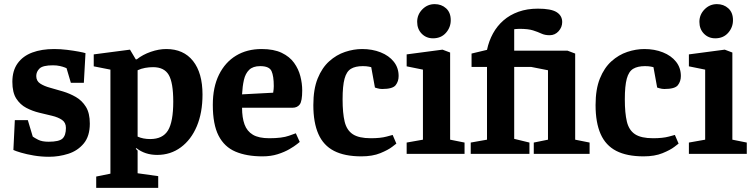

<svg xmlns="http://www.w3.org/2000/svg" viewBox="-20 -747 3656 932"><path d="M52 -164H115L139 -84Q147 -78 165.5 -68.5Q184 -59 216 -59Q267 -59 283.5 -74.5Q300 -90 300 -126Q300 -152 281 -165Q262 -178 232.5 -185Q203 -192 170 -200Q137 -208 107.5 -223.5Q78 -239 59 -268.5Q40 -298 40 -350Q40 -404 65.5 -439.5Q91 -475 136.5 -492Q182 -509 243 -509Q274 -509 306 -505Q338 -501 362 -496.5Q386 -492 395 -489L387 -345H324L303 -416Q303 -416 294.5 -419.5Q286 -423 271 -426.5Q256 -430 237 -430Q188 -430 172 -414.5Q156 -399 156 -378Q156 -354 175 -341.5Q194 -329 223.5 -321Q253 -313 286 -303Q319 -293 348.5 -276Q378 -259 397 -228.5Q416 -198 416 -147Q416 -86 386.5 -50.5Q357 -15 311.5 -0.5Q266 14 218 14Q180 14 144.5 8Q109 2 82 -6Q55 -14 45 -19Z M447 165V110L516 96V-409L435 -425V-483L611 -506L639 -459H644Q673 -482 712 -495.5Q751 -509 787 -509Q871 -509 917 -451Q963 -393 963 -288Q963 -200 935.5 -134.5Q908 -69 858 -32Q808 5 743 5Q684 5 642 -28L639 -25L648 -16V94L748 108V165ZM709 -72Q770 -72 795.5 -114Q821 -156 821 -254Q821 -346 799 -383.5Q777 -421 723 -421Q704 -421 684.5 -417.5Q665 -414 648 -406V-84Q661 -78 676.5 -75Q692 -72 709 -72Z M1254 12Q1177 12 1123 -11Q1069 -34 1041 -88.5Q1013 -143 1013 -238Q1013 -324 1043 -384.5Q1073 -445 1126 -477Q1179 -509 1250 -509Q1309 -509 1347.5 -490.5Q1386 -472 1407.5 -442Q1429 -412 1438 -377Q1447 -342 1447 -308Q1447 -256 1435 -240Q1423 -224 1400 -224H1155Q1155 -176 1167 -143Q1179 -110 1207.5 -93Q1236 -76 1287 -76Q1349 -76 1382.5 -88Q1416 -100 1416 -100L1435 -58Q1435 -58 1422 -47.5Q1409 -37 1385 -23Q1361 -9 1328 1.5Q1295 12 1254 12ZM1155 -289 1306 -297Q1309 -315 1309 -329Q1309 -378 1298 -402Q1287 -426 1243 -426Q1208 -426 1189.5 -408Q1171 -390 1164 -359Q1157 -328 1155 -289Z M1904 -50Q1904 -50 1884 -34.5Q1864 -19 1826 -3.5Q1788 12 1734 12Q1653 12 1601.5 -14.5Q1550 -41 1525.5 -96.5Q1501 -152 1501 -237Q1501 -314 1522 -366Q1543 -418 1578 -449.5Q1613 -481 1655 -495Q1697 -509 1738 -509Q1787 -509 1827.5 -493Q1868 -477 1891.5 -447.5Q1915 -418 1915 -378Q1915 -352 1900.5 -333.5Q1886 -315 1835 -315Q1823 -315 1811.5 -318.5Q1800 -322 1800 -322L1782 -421Q1782 -421 1770.5 -423.5Q1759 -426 1741 -426Q1705 -426 1683.5 -413Q1662 -400 1652.5 -365Q1643 -330 1643 -265Q1643 -198 1653 -156.5Q1663 -115 1692.5 -95.5Q1722 -76 1780 -76Q1827 -76 1856.5 -84Q1886 -92 1886 -92Z M1954 -55 2033 -69V-409L1954 -425V-483L2128 -506L2165 -492V-69L2235 -55V0H1954ZM2082 -561Q2049 -561 2027 -583.5Q2005 -606 2005 -641Q2005 -676 2030 -701.5Q2055 -727 2090 -727Q2123 -727 2145.5 -706.5Q2168 -686 2168 -649Q2168 -614 2144.5 -587.5Q2121 -561 2082 -561Z M2265 -55 2344 -69V-422H2269V-487L2344 -505Q2353 -548 2373 -584.5Q2393 -621 2424 -648Q2455 -675 2497 -690Q2539 -705 2591 -705Q2655 -705 2682 -688Q2709 -671 2709 -640Q2709 -615 2691.5 -595.5Q2674 -576 2648 -576Q2625 -576 2608 -584Q2591 -592 2567.5 -599.5Q2544 -607 2501 -607Q2490 -607 2483 -606Q2476 -605 2476 -605V-501H2735L2772 -487V-69L2842 -55V0H2571V-55L2640 -69V-406L2559 -422H2476V-73L2550 -55V0H2265Z M3274 -50Q3274 -50 3254 -34.5Q3234 -19 3196 -3.5Q3158 12 3104 12Q3023 12 2971.5 -14.5Q2920 -41 2895.5 -96.5Q2871 -152 2871 -237Q2871 -314 2892 -366Q2913 -418 2948 -449.5Q2983 -481 3025 -495Q3067 -509 3108 -509Q3157 -509 3197.5 -493Q3238 -477 3261.5 -447.5Q3285 -418 3285 -378Q3285 -352 3270.5 -333.5Q3256 -315 3205 -315Q3193 -315 3181.5 -318.5Q3170 -322 3170 -322L3152 -421Q3152 -421 3140.5 -423.5Q3129 -426 3111 -426Q3075 -426 3053.5 -413Q3032 -400 3022.5 -365Q3013 -330 3013 -265Q3013 -198 3023 -156.5Q3033 -115 3062.5 -95.5Q3092 -76 3150 -76Q3197 -76 3226.5 -84Q3256 -92 3256 -92Z M3324 -55 3403 -69V-409L3324 -425V-483L3498 -506L3535 -492V-69L3605 -55V0H3324ZM3452 -561Q3419 -561 3397 -583.5Q3375 -606 3375 -641Q3375 -676 3400 -701.5Q3425 -727 3460 -727Q3493 -727 3515.5 -706.5Q3538 -686 3538 -649Q3538 -614 3514.5 -587.5Q3491 -561 3452 -561Z"/></svg>

Font: Faustina VF Beta
Style: Regular
Weight: 400
Designer: Alfonso Garcia
Foundry: Omnibus-Type
Version: Version 1.006